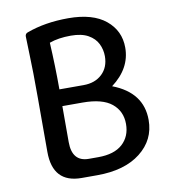

<svg xmlns="http://www.w3.org/2000/svg" viewBox="-76 -722 709 788"><g transform="rotate(-10 278.5 -327.5)"><path d="M274.9 -374Q323.2 -374 352.5 -401.9Q381.8 -429.7 381.8 -476.1Q381.8 -502.9 369.9 -527.6Q357.9 -552.2 330.6 -567.6Q303.2 -583 258.3 -583Q206.5 -583 168.9 -569.3Q174.3 -471.7 174.3 -374ZM283.2 -72.3Q349.6 -72.3 384.3 -103.5Q418.9 -134.8 418.9 -187Q418.9 -240.2 379.9 -272.2Q340.8 -304.2 258.3 -304.2H174.3V-154.3Q174.3 -72.3 243.7 -72.3ZM266.1 0H201.2Q81.1 0 81.1 -129.9V-358.4Q81.1 -469.7 78.6 -530.5Q76.2 -591.3 76.2 -611.8Q76.2 -623 86.9 -627Q163.6 -655.3 260.3 -655.3Q362.3 -655.3 416.3 -610.8Q470.2 -566.4 470.2 -496.1Q470.2 -409.7 389.6 -349.1Q513.2 -301.8 513.2 -187Q513.2 -104 446.8 -52Q380.4 0 266.1 0Z"/></g></svg>

Font: Bainsley
Style: Regular
Weight: 400
Designer: Paul James MIller
Foundry: High-Logic / Made with FontCreator
Version: Version 1.411;March 28, 2021;FontCreator 13.0.0.2683 64-bit